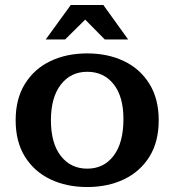

<svg xmlns="http://www.w3.org/2000/svg" viewBox="-20 -743 702 773"><path d="M164 -584 265 -723H396L496 -584H402L323 -664L242 -584ZM331 10Q248 10 183 -21Q118 -52 80.5 -112Q43 -172 43 -259Q43 -345 80.5 -405.5Q118 -466 183 -497Q248 -528 331 -528Q414 -528 479 -497Q544 -466 581.5 -405.5Q619 -345 619 -259Q619 -172 581.5 -112Q544 -52 479 -21Q414 10 331 10ZM331 -64Q398 -64 437.5 -116Q477 -168 477 -264Q477 -354 437.5 -404Q398 -454 331 -454Q265 -454 225 -402.5Q185 -351 185 -259Q185 -166 225 -115Q265 -64 331 -64Z"/></svg>

Font: Montagu Slab 16pt Medium
Style: Regular
Weight: 500
Designer: Florian Karsten
Foundry: Florian Karsten
Version: Version 1.000; ttfautohint (v1.8.3)